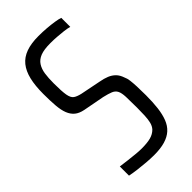

<svg xmlns="http://www.w3.org/2000/svg" viewBox="-223 -751 814 814"><g transform="rotate(-45 183.5 -344.0)"><path d="M182 8Q160 8 135.5 6Q111 4 87 1Q63 -2 44 -6V-61Q65 -58 86.5 -55.5Q108 -53 128 -51Q148 -49 163 -49Q197 -49 217.5 -54.5Q238 -60 252 -74Q262 -85 266 -101Q270 -117 271 -139Q272 -161 272 -186Q272 -227 271 -251.5Q270 -276 263.5 -288.5Q257 -301 242.5 -307Q228 -313 202 -319L107 -337Q82 -342 67.5 -354Q53 -366 45 -386Q37 -406 34.5 -436.5Q32 -467 32 -508Q32 -557 40.5 -592.5Q49 -628 67.5 -651Q86 -674 116.5 -685Q147 -696 191 -696Q217 -696 240.5 -694Q264 -692 283.5 -689Q303 -686 314 -682V-628Q300 -632 282 -634Q264 -636 245 -637.5Q226 -639 206 -639Q167 -639 145.5 -630.5Q124 -622 113 -605Q102 -588 98.5 -564.5Q95 -541 95 -508Q95 -460 99 -437.5Q103 -415 114 -407Q125 -399 147 -394L237 -376Q260 -372 277 -365Q294 -358 306 -346Q318 -334 325 -313Q330 -303 332 -287.5Q334 -272 335 -249.5Q336 -227 336 -196Q336 -154 332 -121.5Q328 -89 318.5 -64.5Q309 -40 291.5 -24Q274 -8 247 0Q220 8 182 8Z"/></g></svg>

Font: Saira ExtraCondensed
Style: Regular
Weight: 400
Width: 2
Designer: Hector Gatti with collaboration of the Omnibus-Type team
Foundry: Omnibus-Type
Version: Version 1.101